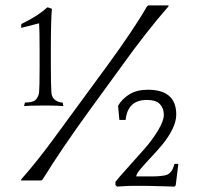

<svg xmlns="http://www.w3.org/2000/svg" viewBox="-20 -693 735 717"><path d="M59.1 -19V-22.9Q75.2 -41.5 89.8 -58.8Q104.5 -76.2 120.1 -95.9Q135.7 -115.7 145.8 -128.7Q155.8 -141.6 173.3 -165.3Q190.9 -189 198.2 -199Q205.6 -209 227.1 -238.5Q248.5 -268.1 255.9 -277.8L377 -442.9Q481.4 -585.9 528.8 -668.9L534.2 -672.9H609.9L608.9 -668.9Q526.4 -574.7 432.1 -442.9L312 -277.8Q210 -137.2 139.2 -22.9L134.8 -19ZM59.1 -588.9V-600.1L61 -604Q122.6 -633.8 155.8 -665H160.2L173.8 -660.2Q169.9 -618.2 169.9 -507.8V-453.1Q169.9 -376 171.9 -348.1Q172.9 -328.6 187 -318.8Q199.2 -310.1 213.9 -310.1L216.8 -296.9Q194.3 -298.8 166 -298.8H131.8Q92.3 -298.8 69.8 -296.9L73.2 -310.1Q100.1 -310.1 111.8 -318.8Q124 -331.1 126 -348.1Q127.9 -369.1 127.9 -439V-505.9Q127.9 -580.1 126 -606ZM425.8 -245.1 420.9 -297.9Q435.5 -323.7 463.4 -340.8Q491.2 -357.9 532.2 -357.9Q638.2 -357.9 638.2 -265.1Q638.2 -238.8 622.8 -208.5Q607.4 -178.2 585.4 -152.1Q563.5 -126 541.5 -102.8Q519.5 -79.6 504.2 -61.3Q488.8 -43 488.8 -34.2H521Q546.4 -34.2 559.1 -34.4Q571.8 -34.7 585.2 -36.4Q598.6 -38.1 604.2 -40.5Q609.9 -43 616 -49.1Q622.1 -55.2 625 -62Q627.9 -68.8 631.8 -81.1H646L636.2 -1L631.8 3.9Q627.9 3.9 582.3 2.4Q536.6 1 525.9 1H473.1Q465.8 1 456.5 1.5Q447.3 2 435.3 2.7Q423.3 3.4 417 3.9L411.1 -2V-14.2Q424.3 -30.8 459.7 -70.1Q495.1 -109.4 521.5 -139.4Q547.9 -169.4 569.8 -205.3Q591.8 -241.2 591.8 -264.2Q591.8 -288.6 577.1 -304.2Q562.5 -319.8 528.8 -319.8Q456.5 -319.8 449.2 -245.1Z"/></svg>

Font: Quattrocento Roman
Style: Regular
Weight: 400
Designer: Pablo Impallari
Foundry: Pablo Impallari. www.impallari.com Igino Marini. www.ikern.com
Version: Version 1.000